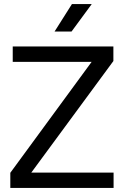

<svg xmlns="http://www.w3.org/2000/svg" viewBox="-20 -930 618 950"><path d="M31 0V-75L454 -652L467 -624H43V-700H541V-628L115 -49L102 -76H542V0ZM250 -774 336 -910H434L334 -774Z"/></svg>

Font: SUSE
Style: Regular
Weight: 400
Designer: Rene Bieder
Foundry: SUSE
Version: Version 1.000